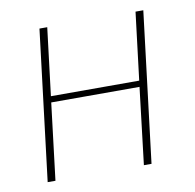

<svg xmlns="http://www.w3.org/2000/svg" viewBox="-62 -556 630 620"><g transform="rotate(-10 253.0 -246.5)"><path d="M446.5 -493 386.5 0H361.5L391.5 -251.5H102L71.5 0H46L106 -493H131.5L104.5 -271.5H394L421 -493Z"/></g></svg>

Font: Lato Thin
Style: Italic
Weight: 200
Italic angle: -7°
Designer: Lukasz Dziedzic
Foundry: tyPoland Lukasz Dziedzic
Version: Version 2.007; 2014-02-27